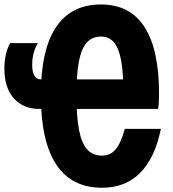

<svg xmlns="http://www.w3.org/2000/svg" viewBox="-20 -839 790 877"><path d="M166.6 -405Q166.6 -610.7 235.7 -714.6Q304.8 -818.6 441.4 -818.6Q573.3 -818.6 639.9 -716Q706.5 -613.4 706.5 -410.2Q706.5 -363.3 702.2 -341.3H270.2V-476.2H595.9L543.9 -409.5Q543.9 -504.9 533.5 -561.8Q523.1 -618.8 500.7 -645.3Q478.3 -671.9 441.4 -671.9Q400.9 -671.9 376.5 -644.8Q352 -617.7 340.6 -559.5Q329.2 -501.2 329.2 -405Q329.2 -305.2 341.1 -244.6Q353 -183.9 378.5 -156Q403.9 -128.1 446.1 -128.1Q484 -128.1 508 -156.4Q532 -184.7 550.1 -250.3H714.9Q687.6 -117 620 -49.2Q552.4 18.6 446.1 18.6Q306.9 18.6 236.7 -87.9Q166.6 -194.4 166.6 -405ZM0 -524.3Q0 -558.6 6.6 -589.2Q13.3 -619.8 26.3 -642.1H153.2Q127 -598.9 127 -542.9Q127 -510.2 137.3 -493.2Q147.7 -476.2 167.8 -476.2H186.6V-341.3H159.5Q85.9 -341.3 42.9 -390.2Q0 -439.1 0 -524.3Z"/></svg>

Font: Martian Mono VF sWd Rg
Style: Regular
Weight: 400
Width: 6
Monospace: yes
Designer: Roman Shamin
Foundry: Evil Martians
Version: Version 1.100